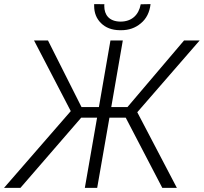

<svg xmlns="http://www.w3.org/2000/svg" viewBox="-62 -906 983 926"><path d="M616.7 -885.3C606.9 -833 572.8 -801.8 519 -801.8C518.1 -801.8 517.6 -801.8 517.1 -801.8C464.4 -803.2 440.9 -834 440.9 -877.4C440.9 -879.9 441.4 -882.8 441.4 -885.7L392.1 -886.2C392.1 -883.3 392.1 -880.4 392.1 -877.4C392.1 -844.2 402.8 -816.4 425.3 -794.4C447.3 -772.5 477.5 -760.7 516.1 -760.3C518.1 -760.3 520.5 -760.3 522.5 -760.3C559.1 -760.3 590.8 -771 617.2 -793.5C644 -815.4 659.7 -846.7 664.1 -886.2ZM720.7 0H791L600.1 -364.7L900.9 -710.9H825.7L552.7 -389.6H474.6L530.3 -710.9H470.7L415 -389.6H331.1L169.4 -710.9H102.1L279.3 -370.1L-42.5 0H36.6L329.6 -338.4H406.2L347.2 0H406.7L465.8 -338.4H544.4Z"/></svg>

Font: Roboto Light
Style: Italic
Weight: 300
Italic angle: -12°
Designer: Google
Version: Version 2.137; 2017